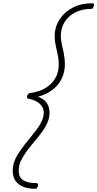

<svg xmlns="http://www.w3.org/2000/svg" viewBox="-20 -1095 602 1190"><path d="M553 -1075Q561 -1075 562 -1069Q563 -1063 561 -1057Q559 -1048 556 -1044Q553 -1040 545 -1040Q491 -1040 448.5 -1019Q406 -998 381.5 -960Q357 -922 357 -872Q357 -856 359.5 -840Q362 -824 365.5 -809Q369 -794 373 -776Q377 -758 379.5 -738Q382 -718 382 -695Q382 -649 362.5 -608Q343 -567 305 -538Q267 -509 214 -495Q239 -488 255.5 -473Q272 -458 279.5 -438.5Q287 -419 287 -396Q287 -364 273 -333Q259 -302 237.5 -273Q216 -244 192 -216Q168 -188 146.5 -159Q125 -130 110.5 -100.5Q96 -71 96 -38Q96 6 125 23Q154 40 206 40Q214 40 215 46Q216 52 215 58Q212 67 209.5 71Q207 75 199 75Q154 75 122.5 62Q91 49 75 24Q59 -1 59 -38Q59 -73 73 -104.5Q87 -136 109 -166.5Q131 -197 155 -226.5Q179 -256 201.5 -284.5Q224 -313 237.5 -341.5Q251 -370 251 -397Q251 -418 240.5 -435Q230 -452 209 -464.5Q188 -477 157 -483Q152 -484 149 -487Q146 -490 148 -500Q151 -510 155.5 -513.5Q160 -517 166 -518Q224 -526 263.5 -550.5Q303 -575 323.5 -611.5Q344 -648 344 -694Q344 -717 341.5 -735Q339 -753 335 -769.5Q331 -786 327.5 -801.5Q324 -817 321.5 -834Q319 -851 319 -871Q319 -928 349.5 -975Q380 -1022 432.5 -1048.5Q485 -1075 553 -1075Z"/></svg>

Font: Playwrite MX Thin
Style: Regular
Weight: 250
Designer: Veronika Burian, José Scaglione
Foundry: TypeTogether
Version: Version 1.002